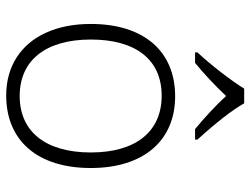

<svg xmlns="http://www.w3.org/2000/svg" viewBox="-115 -691 816 626"><g transform="rotate(90 293.0 -378.0)"><path d="M150.9 -606H185.1C221.7 -636.2 257.8 -669.9 293 -707C325.2 -672.4 361.3 -638.7 400.9 -606H435.1V-613.8C378.4 -676.3 338.9 -727.1 316.9 -766.1H269C242.2 -722.7 191.4 -657.2 150.9 -613.8ZM527.8 -266.1C527.8 -436.5 439.9 -541 293.9 -541C147.5 -541 58.1 -439.5 58.1 -266.1C58.1 -210.9 67.4 -162.6 86.4 -120.6C124 -36.6 197.8 9.8 291 9.8C439 9.8 527.8 -92.8 527.8 -266.1ZM108.9 -266.1C108.9 -413.1 174.8 -497.1 292 -497.1C409.2 -497.1 477.1 -412.6 477.1 -266.1C477.1 -120.1 410.2 -34.2 293 -34.2C175.8 -34.2 108.9 -120.1 108.9 -266.1Z"/></g></svg>

Font: Open Sans 300
Style: Regular
Weight: 300
Foundry: Ascender Corporation
Version: Version 1.100;PS 001.100;hotconv 1.0.88;makeotf.lib2.5.64775